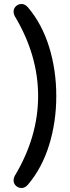

<svg xmlns="http://www.w3.org/2000/svg" viewBox="-20 -788 352 962"><path d="M48 115Q48 104 54 93Q171 -102 171 -307Q171 -512 54 -707Q48 -718 48 -729Q48 -746 60 -757Q72 -768 88 -768Q106 -768 121 -750Q191 -667 226.5 -551.5Q262 -436 262 -307Q262 -178 226.5 -62.5Q191 53 121 136Q106 154 88 154Q72 154 60 143Q48 132 48 115Z"/></svg>

Font: Varela Round
Style: Regular
Weight: 400
Designer: Joe Prince
Foundry: Joe Prince
Version: Version 1.000